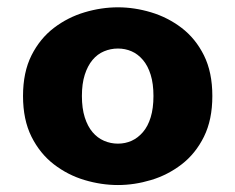

<svg xmlns="http://www.w3.org/2000/svg" viewBox="-20 -508 659 538"><path d="M310.5 10.5Q264 10.5 217 -3.5Q170 -17.5 131 -47.5Q92 -77.5 68.2 -125Q44.5 -172.5 44.5 -239Q44.5 -305.5 68.2 -352.8Q92 -400 131 -429.8Q170 -459.5 217 -473.5Q264 -487.5 310.5 -487.5Q356.5 -487.5 403.2 -473.5Q450 -459.5 489 -429.8Q528 -400 551.5 -352.8Q575 -305.5 575 -239Q575 -172.5 551.5 -125Q528 -77.5 489 -47.5Q450 -17.5 403.2 -3.5Q356.5 10.5 310.5 10.5ZM310.5 -105.5Q331 -105.5 348.8 -113.5Q366.5 -121.5 380.5 -137.8Q394.5 -154 402.2 -179.2Q410 -204.5 410 -239Q410 -273.5 402.2 -298.5Q394.5 -323.5 380.5 -340Q366.5 -356.5 348.8 -364.2Q331 -372 310.5 -372Q290 -372 271.5 -364.2Q253 -356.5 239.2 -340Q225.5 -323.5 217.5 -298.5Q209.5 -273.5 209.5 -239Q209.5 -204.5 217.5 -179.2Q225.5 -154 239.2 -137.8Q253 -121.5 271.5 -113.5Q290 -105.5 310.5 -105.5Z"/></svg>

Font: Sono ExtraLight Monospace
Style: Bold
Weight: 700
Version: Version 2.112